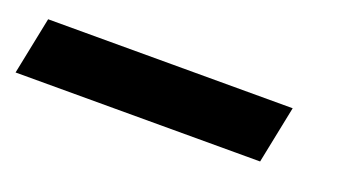

<svg xmlns="http://www.w3.org/2000/svg" viewBox="-122 -65 570 325"><g transform="rotate(20 163.0 97.0)"><path d="M-93.5 148.5 -72.5 45H368L347 148.5Z"/></g></svg>

Font: Commissioner SemiBold
Style: Italic
Weight: 600
Italic angle: -12°
Designer: Kostas Bartsokas
Foundry: Kostas Bartsokas
Version: Version 1.000; ttfautohint (v1.8.3)